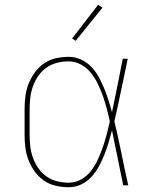

<svg xmlns="http://www.w3.org/2000/svg" viewBox="-20 -776 640 804"><path d="M268 8Q241 8 214 2Q187 -4 164.5 -19.5Q142 -35 126 -57Q110 -79 100 -104Q90 -129 86.5 -156Q83 -183 83 -210V-320Q83 -347 86.5 -374Q90 -401 100 -426Q110 -451 126 -473Q142 -495 164.5 -510.5Q187 -526 214 -532Q241 -538 268 -538Q294 -538 318.5 -527Q343 -516 361.5 -497Q380 -478 393 -454.5Q406 -431 416 -406.5Q426 -382 434 -357Q442 -332 449 -306Q461 -362 472 -418Q483 -474 494 -530H515Q501 -465 487.5 -399Q474 -333 459 -268Q475 -201 488.5 -134Q502 -67 517 0H496Q484 -57 472.5 -115Q461 -173 449 -230Q442 -204 434.5 -178.5Q427 -153 417 -128Q407 -103 394 -79Q381 -55 362.5 -35Q344 -15 319.5 -3.5Q295 8 268 8ZM268 -11Q296 -11 320.5 -25Q345 -39 362 -61.5Q379 -84 390.5 -109.5Q402 -135 411 -161Q420 -187 427 -214Q434 -241 440 -268Q434 -295 427 -321.5Q420 -348 411 -373.5Q402 -399 390 -424Q378 -449 361 -470.5Q344 -492 319.5 -505.5Q295 -519 268 -519Q243 -519 219 -513Q195 -507 175 -493Q155 -479 141 -459Q127 -439 118.5 -416Q110 -393 107 -368.5Q104 -344 104 -320V-210Q104 -186 107 -161.5Q110 -137 118.5 -114Q127 -91 141 -71Q155 -51 175 -37Q195 -23 219 -17Q243 -11 268 -11ZM297 -605 282 -615 391 -756 409 -744Z"/></svg>

Font: Iosevka Curly Thin Extended
Style: Regular
Weight: 100
Width: 7
Monospace: yes
Designer: Belleve Invis
Foundry: Belleve Invis
Version: Version 11.1.0; ttfautohint (v1.8.3)